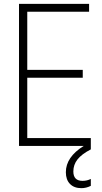

<svg xmlns="http://www.w3.org/2000/svg" viewBox="-20 -760 531 1000"><path d="M79 -740H444V-699H122V-396H411V-355H122V-41H453V18Q405 43 383.5 70.5Q362 98 362 133Q362 182 410 182Q433 182 453 172V208Q429 220 404 220Q366 220 344.5 198Q323 176 323 137Q323 58 416 0H79Z"/></svg>

Font: Encode Sans Compressed
Style: ExtraLight
Weight: 200
Designer: Pablo Impallari, Andres Torresi
Foundry: Pablo Impallari, Andres Torresi
Version: Version 1.000; ttfautohint (v1.00) -l 8 -r 50 -G 200 -x 14 -